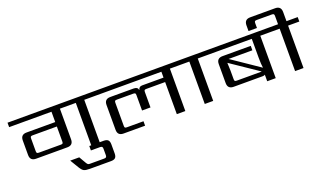

<svg xmlns="http://www.w3.org/2000/svg" viewBox="-116 -1473 4044 2395"><g transform="rotate(-20 1906.0 -276.0)"><path d="M221 -137H511Q530 -137 536 -143Q542 -149 542 -168V-367H221Q202 -367 195.5 -361Q189 -355 189 -336V-168Q189 -149 195.5 -143Q202 -137 221 -137ZM1126 -622V-563H977V0H865V-563H654V-156Q654 -78 576 -78H161Q83 -78 83 -156V-348Q83 -426 161 -426H542V-563H-20V-622Z M839 0H1030Q1070 0 1087.5 17.5Q1105 35 1105 75V195Q1105 235 1087.5 252.5Q1070 270 1030 270H749Q695 270 672 259Q649 248 623 206L553 90H673L727 183Q737 199 745 205Q753 211 769 211H960Q979 211 986.5 203.5Q994 196 994 178V92Q994 74 986.5 66.5Q979 59 960 59H839Z M2263 -622V-563H2114V0H2001V-426H1752Q1733 -426 1727 -420Q1721 -414 1721 -395V-191H1609V-395Q1609 -414 1602.5 -420Q1596 -426 1576 -426H1360Q1341 -426 1335 -420Q1329 -414 1329 -395V-90Q1329 -71 1335 -65Q1341 -59 1360 -59H1580V0H1294Q1216 0 1216 -78V-407Q1216 -485 1294 -485H1604Q1657 -485 1663 -446H1667Q1675 -485 1717 -485H2001V-563H1086V-622Z M2633 -622V-563H2484V0H2372V-563H2223V-622Z M2847 -137H3167Q3175 -137 3178 -138L2812 -386Q2816 -326 2816 -282V-168Q2816 -149 2822 -143Q2828 -137 2847 -137ZM3462 -622V-563H3314V0H3201V-87Q3191 -78 3169 -78H2784Q2706 -78 2706 -156V-407Q2706 -485 2784 -485H3159V-426H2843L3209 -177Q3201 -224 3201 -313V-563H2593V-622Z M3832 -622V-563H3683V0H3571V-563H3422V-622H3571V-731Q3571 -750 3564.5 -756.5Q3558 -763 3539 -763H3340Q3320 -763 3314 -756.5Q3308 -750 3308 -731V-668H3196V-743Q3196 -822 3274 -822H3605Q3683 -822 3683 -743V-622Z"/></g></svg>

Font: Sarpanch Medium
Style: Regular
Weight: 500
Designer: Manushi Parikh (Devanagari and Latin), Jyotish Sonowal (Devanagari)
Foundry: Indian Type Foundry
Version: Version 2.004;PS 1.0;hotconv 1.0.78;makeotf.lib2.5.61930; tt